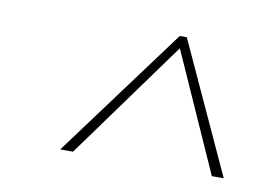

<svg xmlns="http://www.w3.org/2000/svg" viewBox="-45 -889 614 429"><g transform="rotate(10 262.0 -675.0)"><path d="M348 -823 484 -527H457L337 -796L142 -527H113L332 -823Z"/></g></svg>

Font: Fira Sans Thin
Style: Italic
Weight: 250
Italic angle: -8°
Designer: Carrois Corporate & Edenspiekermann AG
Foundry: Carrois Corporate GbR & Edenspiekermann AG
Version: Version 4.203